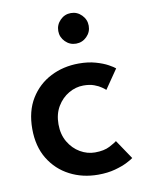

<svg xmlns="http://www.w3.org/2000/svg" viewBox="-75 -673 558 739"><g transform="rotate(-10 204.0 -303.5)"><path d="M252 -74.5Q287.5 -74.5 309.8 -86.2Q332 -98 338.5 -103.5L389 -28.5Q383 -23.5 364 -13.8Q345 -4 315.8 4Q286.5 12 249.5 12Q188.5 12 138.8 -13.8Q89 -39.5 59.2 -88.2Q29.5 -137 29.5 -205.5Q29.5 -274.5 59.2 -323Q89 -371.5 138.8 -397Q188.5 -422.5 249.5 -422.5Q286 -422.5 314.8 -414.2Q343.5 -406 362.5 -395.5Q381.5 -385 388 -379L336.5 -304Q333 -307.5 322.2 -315.2Q311.5 -323 294 -329.5Q276.5 -336 252 -336Q222 -336 194.5 -320Q167 -304 149.5 -274.8Q132 -245.5 132 -205.5Q132 -165.5 149.5 -136Q167 -106.5 194.5 -90.5Q222 -74.5 252 -74.5ZM253 -499.5Q228.5 -499.5 211 -517.2Q193.5 -535 193.5 -559Q193.5 -583.5 211 -601.2Q228.5 -619 253 -619Q277.5 -619 295 -601.2Q312.5 -583.5 312.5 -559Q312.5 -534.5 295 -517Q277.5 -499.5 253 -499.5Z"/></g></svg>

Font: League Spartan Medium
Style: Regular
Weight: 500
Foundry: The League of Moveable Type
Version: Version 2.002